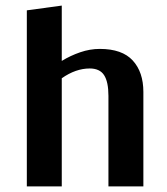

<svg xmlns="http://www.w3.org/2000/svg" viewBox="-20 -667 599 687"><path d="M493 -338V0H368V-324Q368 -374 352.5 -398Q337 -422 301 -422Q251 -422 201 -387V0H76V-630L201 -647V-449Q232 -468 267 -480Q302 -492 337 -492Q417 -492 455 -450.5Q493 -409 493 -338Z"/></svg>

Font: Arya
Style: Bold
Weight: 700
Designer: Eduardo Rodriguez Tunni, Modular Infotech
Foundry: Eduardo Rodriguez Tunni, Modular Infotech
Version: Version 1.002